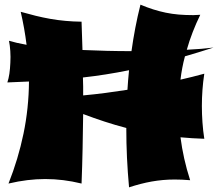

<svg xmlns="http://www.w3.org/2000/svg" viewBox="-20 -761 926 815"><path d="M326.2 18.1Q286.1 8.3 248.3 3.7Q210.4 -1 171.9 -1Q134.3 -1 95.9 3.7Q57.6 8.3 16.1 18.1Q57.6 -86.4 79.8 -193.8Q102.1 -301.3 103 -415L11.2 -411.1Q16.6 -426.8 19.8 -448.2Q22.9 -469.7 23.9 -494.1Q25.4 -519.5 23.7 -544.4Q22 -569.3 18.1 -587.9Q33.2 -583.5 52 -579.1Q70.8 -574.7 92.8 -570.8Q88.4 -606 82.3 -640.4Q76.2 -674.8 67.9 -710.9Q100.1 -701.7 131.1 -694.1Q162.1 -686.5 193.6 -680.9Q225.1 -675.3 257.8 -672.4Q290.5 -669.4 326.2 -668.9L330.1 -548.8Q380.4 -546.4 433.3 -545.2Q486.3 -543.9 538.1 -543.9Q544.9 -592.8 554.2 -641.8Q563.5 -690.9 576.2 -741.2Q604 -729.5 630.1 -721.2Q656.2 -712.9 683.1 -707.3Q710 -701.7 738.8 -699.2Q767.6 -696.8 800.8 -696.8Q807.6 -696.8 814.9 -697.5Q822.3 -698.2 830.1 -698.2Q812 -661.1 797.9 -624.5Q783.7 -587.9 772.9 -549.8Q805.2 -551.3 834 -553.7Q862.8 -556.2 886.2 -559.1Q852.5 -548.3 823.2 -539.3Q793.9 -530.3 765.1 -522Q758.3 -497.1 753.7 -472.4Q749 -447.8 746.1 -422.9Q771 -428.2 796.1 -434.8Q821.3 -441.4 847.2 -448.2Q841.8 -413.1 839.4 -379.4Q836.9 -345.7 836.9 -311Q836.9 -276.4 839.4 -241.5Q841.8 -206.5 847.2 -171.9Q820.8 -172.9 795.9 -174.3Q771 -175.8 746.1 -178.2Q752 -132.8 762 -87.9Q772 -43 787.1 3.9Q769 2.4 752.9 1.7Q736.8 1 721.2 1Q695.3 1 671.4 3.2Q647.5 5.4 624 9.5Q600.6 13.7 576.9 19.8Q553.2 25.9 527.8 34.2Q522 -29.3 519 -91.6Q516.1 -153.8 516.1 -217.8Q469.2 -230 423.8 -244.9Q378.4 -259.8 333 -276.9Q332 -203.1 330.6 -129.6Q329.1 -56.2 326.2 18.1ZM527.8 -462.9Q476.6 -452.6 428.7 -445.1Q380.9 -437.5 332 -432.1Q333 -413.6 333 -394Q333 -374.5 333 -356Q381.3 -360.4 427.7 -366.5Q474.1 -372.6 521 -379.9Q522.5 -400.4 523.9 -421.1Q525.4 -441.9 527.8 -462.9Z"/></svg>

Font: Shojumaru
Style: Regular
Weight: 400
Version: Version 1.001